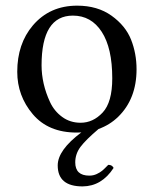

<svg xmlns="http://www.w3.org/2000/svg" viewBox="-20 -459 544 679"><path d="M381.8 134.8Q339.8 199.7 272 200.2Q184.1 200.2 184.1 126Q184.1 71.8 267.6 9.3Q258.8 9.8 251 9.8Q150.9 9.8 95.9 -55.2Q41 -120.1 41 -205.1Q41 -304.2 96.2 -369.1Q155.8 -439 252.9 -439Q324.7 -439 374.3 -403.6Q423.8 -368.2 443.4 -319.1Q462.9 -270 462.9 -213.9Q462.9 -109.4 397.9 -45.9Q368.2 -17.1 328.6 -2.9Q283.2 35.6 264.6 60.5Q246.1 85.4 246.1 115.2Q246.1 162.1 295.9 162.1Q310.1 162.1 322 156.5Q334 150.9 341.6 144.5Q349.1 138.2 362.8 124Q376 123.5 381.8 134.8ZM237.8 -403.8Q127 -403.8 127 -228Q127 -195.8 134.5 -162.8Q142.1 -129.9 157 -97.9Q171.9 -65.9 200 -45.4Q228 -24.9 265.1 -24.9Q309.1 -24.9 343 -61Q377 -97.2 377 -182.1Q377 -289.1 339.8 -346.4Q302.7 -403.8 237.8 -403.8Z"/></svg>

Font: Linux Libertine O
Style: Regular
Weight: 400
Designer: Philipp H. Poll
Foundry: Philipp H. Poll
Version: Version 5.3.0